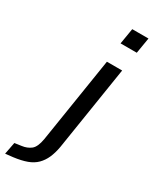

<svg xmlns="http://www.w3.org/2000/svg" viewBox="-339 -768 812 1015"><g transform="rotate(30 67.0 -260.0)"><path d="M128 -617 144 -713H243L227 -617ZM-109 193 -95 120 -54 114Q-22 110 0.5 92.5Q23 75 32 22L114 -497H207L126 17Q119 56 106 85.5Q93 115 71.5 136.5Q50 158 17 170Q-16 182 -63 188Z"/></g></svg>

Font: Nunito Sans 7pt Condensed Medium
Style: Italic
Weight: 500
Width: 3
Italic angle: -9°
Designer: Vernon Adams
Foundry: Vernon Adams
Version: Version 3.101;gftools[0.9.27]